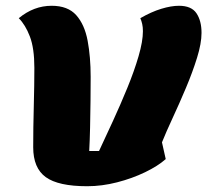

<svg xmlns="http://www.w3.org/2000/svg" viewBox="-20 -620 743 665"><path d="M282 25Q182 25 138.5 -6.5Q95 -38 95 -110Q95 -176 97 -251.5Q99 -327 99 -385Q99 -453 83.5 -493.5Q68 -534 45 -557Q97 -600 159 -600Q215 -600 244 -567.5Q273 -535 283.5 -479Q294 -423 294 -354Q294 -317 293.5 -270.5Q293 -224 292 -178.5Q291 -133 289 -97H323Q345 -144 371 -200.5Q397 -257 421 -315.5Q445 -374 460 -425.5Q475 -477 475 -512Q475 -526 472.5 -537Q470 -548 466 -557Q504 -579 538.5 -589.5Q573 -600 600 -600Q643 -600 660.5 -574Q678 -548 678 -506Q678 -470 662.5 -420Q647 -370 624 -315.5Q601 -261 578 -211.5Q555 -162 541 -127L554 -69Q527 -45 482.5 -23.5Q438 -2 385.5 11.5Q333 25 282 25Z"/></svg>

Font: Lemon
Style: Regular
Weight: 400
Designer: Eduardo Rodriguez Tunni
Foundry: Eduardo Rodriguez Tunni
Version: Version 1.003; ttfautohint (v1.8.4.7-5d5b);gftools[0.9.24]